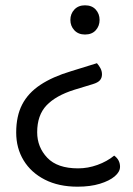

<svg xmlns="http://www.w3.org/2000/svg" viewBox="-20 -487 499 723"><path d="M248 -219 345 -249Q353 -240 358.5 -229.5Q364 -219 364 -207Q364 -194 356.5 -185Q349 -176 329 -170L260 -149Q190 -127 155 -90Q120 -53 120 11Q120 67 158 107Q196 147 274 147Q311 147 347 134Q383 121 410 99Q421 107 426.5 117.5Q432 128 432 141Q432 160 412 177Q392 194 356 205Q320 216 272 216Q201 216 149 189.5Q97 163 69 117Q41 71 41 12Q41 -50 63.5 -93.5Q86 -137 132 -167.5Q178 -198 248 -219ZM355 -412Q355 -389 340.5 -373Q326 -357 300 -357Q275 -357 260 -373Q245 -389 245 -412Q245 -435 260 -451Q275 -467 300 -467Q326 -467 340.5 -451Q355 -435 355 -412Z"/></svg>

Font: Baloo Bhaina 2
Style: Regular
Weight: 400
Designer: Yesha Goshar, Manish Minz, Shuchita Grover and Ek Type
Foundry: Ek Type
Version: Version 1.700